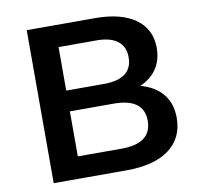

<svg xmlns="http://www.w3.org/2000/svg" viewBox="-78 -783 903 865"><g transform="rotate(-10 373.0 -350.0)"><path d="M696 -194Q696 -102 628 -51Q560 0 431 0H99V-700H412Q530 -700 596 -653Q662 -606 662 -520Q662 -465 635.5 -425Q609 -385 559 -364Q626 -346 661 -302.5Q696 -259 696 -194ZM227 -401H401Q464 -401 497 -426Q530 -451 530 -500Q530 -549 497 -574.5Q464 -600 401 -600H227ZM565 -204Q565 -306 427 -306H227V-100H427Q565 -100 565 -204Z"/></g></svg>

Font: CMG Sans SemiBold
Style: Regular
Weight: 600
Designer: Julieta Ulanovsky
Foundry: Julieta Ulanovsky
Version: Version 7.200